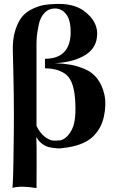

<svg xmlns="http://www.w3.org/2000/svg" viewBox="-20 -734 593 973"><path d="M509 -255Q520 -203 506 -141Q492 -79 447 -38Q397 6 299 16Q294 17 292 17Q285 19 267.5 17.5Q250 16 231.5 12.5Q213 9 194 -5Q175 -19 164 -40Q166 -4 165.5 99.5Q165 203 165 219Q86 206 43 218Q45 199 46.5 155.5Q48 112 50 -60.5Q52 -233 45 -474Q43 -535 57.5 -580.5Q72 -626 93 -650.5Q114 -675 146.5 -690Q179 -705 205 -709Q231 -713 263 -714Q349 -717 401 -682Q483 -624 471 -543Q463 -482 402.5 -449.5Q342 -417 257 -414Q303 -412 337.5 -406Q372 -400 410 -384Q448 -368 473 -335.5Q498 -303 509 -255ZM360 -238Q356 -286 342.5 -317.5Q329 -349 305.5 -363Q282 -377 260.5 -382Q239 -387 208 -388V-436Q335 -437 338 -566Q339 -631 316 -661Q293 -691 259 -691Q226 -691 204.5 -667.5Q183 -644 175.5 -605Q168 -566 166.5 -547.5Q165 -529 165 -508V-96Q182 -60 207 -41Q232 -22 251.5 -21.5Q271 -21 286 -23Q321 -31 345 -79Q369 -127 360 -238Z"/></svg>

Font: GFS Artemisia
Style: Bold
Weight: 700
Designer: Designed by Takis Katsoulidis.
Foundry: Designed by Takis Katsoulidis.
Version: Version 1.0